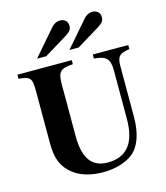

<svg xmlns="http://www.w3.org/2000/svg" viewBox="-134 -1025 990 1146"><g transform="rotate(-15 361.0 -452.0)"><path d="M701 -676H482V-651C556 -645 579 -625 579 -552V-252C579 -104 520 -30 403 -30C306 -30 257 -93 257 -232V-550C257 -632 274 -645 352 -651V-676H16V-651C86 -644 98 -636 98 -555V-231C98 -134 121 -80 178 -35C225 2 289 19 363 19C434 19 504 -1 547 -36C596 -75 623 -152 623 -252V-566C623 -625 637 -641 701 -651ZM154 -738H211L352 -824C384 -844 392 -856 392 -879C392 -905 373 -923 344 -923C324 -923 307 -914 290 -895ZM354 -738H411L552 -824C584 -844 592 -856 592 -879C592 -905 573 -923 544 -923C524 -923 507 -914 490 -895Z"/></g></svg>

Font: XITS Math
Style: Bold
Weight: 700
Designer: MicroPress Inc., with final additions and corrections provided by Coen Hoffman, Elsevier (retired)
Version: Version 1.302